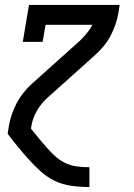

<svg xmlns="http://www.w3.org/2000/svg" viewBox="-20 -540 540 775"><path d="M340 215Q304 215 268 210Q232 205 201 190Q170 175 144.5 152Q119 129 96.5 104Q74 79 52.5 53Q31 27 11 0L16 -33Q20 -56 28 -79Q36 -102 47.5 -124Q59 -146 74.5 -165.5Q90 -185 109 -202L207 -290L304 -377Q318 -391 331 -406.5Q344 -422 353 -440H164L152 -371H72L97 -520H463L458 -488Q454 -464 446 -441Q438 -418 426.5 -396Q415 -374 399 -354.5Q383 -335 364 -318L169 -143Q145 -121 128.5 -92Q112 -63 107 -33L105 -21Q120 -2 135.5 17Q151 36 167 54Q183 72 200.5 88.5Q218 105 240.5 116.5Q263 128 288.5 131.5Q314 135 340 135H341V215Z"/></svg>

Font: Iosevka Curly Slab Medium
Style: Italic
Weight: 500
Italic angle: -9°
Monospace: yes
Designer: Belleve Invis
Foundry: Belleve Invis
Version: Version 22.1.2; ttfautohint (v1.8.4)